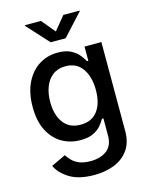

<svg xmlns="http://www.w3.org/2000/svg" viewBox="-141 -851 901 1155"><g transform="rotate(-15 310.0 -273.5)"><path d="M300.8 215.8Q206.1 215.8 148.9 181.2Q91.8 146.5 68.8 97.2L158.7 54.7Q168.5 70.3 184.8 87.6Q201.2 105 228.8 117.2Q256.3 129.4 300.3 129.4Q362.3 129.4 401.4 99.9Q440.4 70.3 440.4 7.3V-99.1H431.2Q421.4 -81.1 404.1 -60.1Q386.7 -39.1 355.7 -23.7Q324.7 -8.3 274.9 -8.3Q210.4 -8.3 158.9 -38.6Q107.4 -68.8 77.1 -128.2Q46.9 -187.5 46.9 -274.9Q46.9 -361.8 76.9 -424.1Q106.9 -486.3 158.7 -519.5Q210.4 -552.7 276.4 -552.7Q326.7 -552.7 358.2 -535.9Q389.6 -519 407.5 -496.6Q425.3 -474.1 434.6 -457H442.4V-545.9H547.4V7.8Q547.4 79.6 514.6 125.5Q481.9 171.4 426.3 193.6Q370.6 215.8 300.8 215.8ZM299.8 -97.7Q368.2 -97.7 404.5 -145Q440.9 -192.4 440.9 -276.4Q440.9 -358.4 405 -409.9Q369.1 -461.4 299.8 -461.4Q252.4 -461.4 220.5 -436.8Q188.5 -412.1 172.6 -370.4Q156.7 -328.6 156.7 -276.4Q156.7 -196.3 193.1 -147Q229.5 -97.7 299.8 -97.7ZM229 -762.7 299.3 -678.2 368.7 -762.7H469.7V-758.8L345.7 -623.5H252.4L128.9 -758.8V-762.7Z"/></g></svg>

Font: Inter Medium
Style: Regular
Weight: 500
Designer: Rasmus Andersson
Foundry: rsms
Version: Version 4.001;git-9221beed3